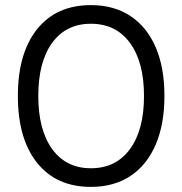

<svg xmlns="http://www.w3.org/2000/svg" viewBox="-20 -716 714 752"><path d="M336 16Q201 16 125.5 -78Q50 -172 50 -340Q50 -508 125.5 -602Q201 -696 336 -696Q426 -696 490.5 -653.5Q555 -611 589.5 -531.5Q624 -452 624 -340Q624 -229 589.5 -149Q555 -69 490.5 -26.5Q426 16 336 16ZM336 -57Q434 -57 489 -132Q544 -207 544 -340Q544 -473 489 -548Q434 -623 336 -623Q239 -623 184.5 -548.5Q130 -474 130 -340Q130 -207 184.5 -132Q239 -57 336 -57Z"/></svg>

Font: Imprima
Style: Regular
Weight: 400
Designer: Eduardo Tunni
Foundry: Eduardo Tunni
Version: Version 1.002; ttfautohint (v1.8.4.7-5d5b);gftools[0.9.23]